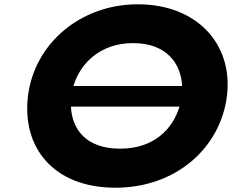

<svg xmlns="http://www.w3.org/2000/svg" viewBox="-20 -860 1087 895"><path d="M828.8 -459H322.4C353.5 -564.9 447.2 -659 600.7 -659C755.2 -659 824.1 -564.9 828.8 -459ZM310.7 -363H816.6C785.6 -258.7 697.1 -167 540.3 -167C379.4 -167 315.4 -258.7 310.7 -363ZM110.5 -413C80.9 -172 229.9 15 518 15C801.6 15 1008.3 -172 1037.9 -413C1067.5 -654 897.8 -840 622.9 -840C351.9 -840 140.1 -654 110.5 -413Z"/></svg>

Font: Hussar
Style: BdSuprExtOblOne
Weight: 700
Foundry: Cannot Into Space Fonts
Version: Version 2.00